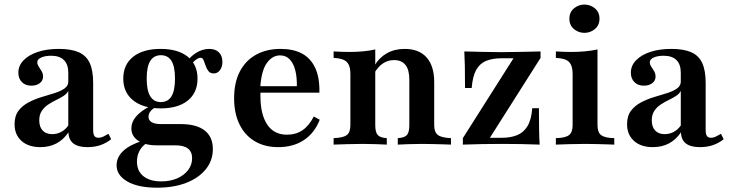

<svg xmlns="http://www.w3.org/2000/svg" viewBox="-20 -647 3264 859"><path d="M160.5 11.3Q107.3 11.3 76.2 -16.5Q45.2 -44.4 45.2 -91.1Q45.2 -128.2 62.5 -151.2Q79.8 -174.2 107.3 -188.7Q134.7 -203.2 165.3 -212.5Q196 -221.8 223.4 -230.2Q250.8 -238.7 268.1 -250.8Q285.5 -262.9 285.5 -281.5V-321.8Q285.5 -358.9 266.1 -378.2Q246.8 -397.6 208.9 -397.6Q181.5 -397.6 164.1 -389.5Q146.8 -381.5 146.8 -368.5Q146.8 -358.9 153.2 -349.2Q159.7 -339.5 166.1 -328.6Q172.6 -317.7 172.6 -304Q172.6 -286.3 158.1 -275Q143.5 -263.7 120.2 -263.7Q93.5 -263.7 77.8 -279.8Q62.1 -296 62.1 -321.8Q62.1 -353.2 85.5 -377.4Q108.9 -401.6 149.6 -414.9Q190.3 -428.2 243.5 -428.2Q298.4 -428.2 332.3 -413.3Q366.1 -398.4 381.5 -364.9Q396.8 -331.5 396.8 -275.8V-65.3Q396.8 -46.8 402.4 -38.7Q408.1 -30.6 421 -30.6Q431.5 -30.6 442.3 -35.9Q453.2 -41.1 465.3 -48.4L477.4 -24.2Q456.5 -7.3 430.2 2Q404 11.3 371 11.3Q287.9 11.3 286.3 -54.8Q263.7 -21.8 232.3 -5.2Q200.8 11.3 160.5 11.3ZM213.7 -46.8Q234.7 -46.8 253.2 -56.5Q271.8 -66.1 285.5 -85.5V-240.3Q279 -227.4 264.1 -217.7Q249.2 -208.1 230.6 -199.2Q212.1 -190.3 195.2 -179Q178.2 -167.7 166.9 -150.8Q155.6 -133.9 155.6 -108.9Q155.6 -79 171 -62.9Q186.3 -46.8 213.7 -46.8Z M683.1 192.7Q597.6 192.7 549.6 164.9Q501.6 137.1 501.6 92.7Q501.6 56.5 531 28.6Q560.5 0.8 616.9 -16.9L636.3 -6.5Q616.1 5.6 604.4 27.4Q592.7 49.2 592.7 75.8Q592.7 117.7 621.4 141.1Q650 164.5 701.6 164.5Q741.9 164.5 773 150.8Q804 137.1 821.8 113.7Q839.5 90.3 839.5 60.5Q839.5 32.3 821 17.7Q802.4 3.2 765.3 3.2H680.6Q629 3.2 598.4 -17.3Q567.7 -37.9 567.7 -72.6Q567.7 -100 587.1 -123.8Q606.5 -147.6 647.6 -170.2L672.6 -166.1Q658.1 -156.5 651.2 -146.4Q644.4 -136.3 644.4 -124.2Q644.4 -108.9 658.5 -100.4Q672.6 -91.9 699.2 -91.9H787.9Q858.9 -91.9 895.6 -63.3Q932.3 -34.7 932.3 20.2Q932.3 71 900.8 110.1Q869.4 149.2 813.3 171Q757.3 192.7 683.1 192.7ZM699.2 -162.1Q621 -162.1 576.2 -197.6Q531.5 -233.1 531.5 -295.2Q531.5 -358.1 575.8 -393.1Q620.2 -428.2 698.4 -428.2Q776.6 -428.2 820.2 -393.1Q863.7 -358.1 863.7 -295.2Q863.7 -232.3 820.2 -197.2Q776.6 -162.1 699.2 -162.1ZM699.2 -190.3Q731.5 -190.3 747.2 -216.1Q762.9 -241.9 762.9 -295.2Q762.9 -349.2 747.2 -374.6Q731.5 -400 700 -400Q668.5 -400 652.4 -374.6Q636.3 -349.2 636.3 -295.2Q636.3 -241.9 652.4 -216.1Q668.5 -190.3 699.2 -190.3ZM936.3 -318.5Q920.2 -318.5 912.1 -329.4Q904 -340.3 899.6 -354Q895.2 -367.7 890.7 -378.2Q886.3 -388.7 876.6 -388.7Q871 -388.7 862.1 -383.5Q853.2 -378.2 843.5 -368.1Q833.9 -358.1 826.6 -343.5L812.9 -366.1Q829.8 -393.5 858.1 -410.9Q886.3 -428.2 916.1 -428.2Q943.5 -428.2 959.3 -412.9Q975 -397.6 975 -370.2Q975 -347.6 964.1 -333.1Q953.2 -318.5 936.3 -318.5Z M1225 11.3Q1164.5 11.3 1120.2 -14.9Q1075.8 -41.1 1051.6 -90.3Q1027.4 -139.5 1027.4 -207.3Q1027.4 -278.2 1053.2 -327.4Q1079 -376.6 1125.8 -402.4Q1172.6 -428.2 1235.5 -428.2Q1291.9 -428.2 1330.6 -407.7Q1369.4 -387.1 1389.9 -344Q1410.5 -300.8 1408.9 -232.3H1107.3L1105.6 -261.3H1308.1Q1308.9 -300.8 1301.2 -331.9Q1293.5 -362.9 1276.6 -381Q1259.7 -399.2 1233.1 -399.2Q1198.4 -399.2 1173.8 -364.9Q1149.2 -330.6 1144.4 -255.6L1146 -252.4Q1145.2 -245.2 1145.2 -236.3Q1145.2 -227.4 1145.2 -216.1Q1145.2 -135.5 1175.4 -89.9Q1205.6 -44.4 1263.7 -44.4Q1304 -44.4 1333.5 -64.5Q1362.9 -84.7 1383.9 -125.8L1410.5 -111.3Q1387.1 -51.6 1339.5 -20.2Q1291.9 11.3 1225 11.3Z M1759.7 0V-29Q1789.5 -30.6 1800.4 -42.7Q1811.3 -54.8 1811.3 -87.1V-291.1Q1811.3 -334.7 1794 -356.5Q1776.6 -378.2 1742.7 -378.2Q1716.1 -378.2 1694 -363.7Q1671.8 -349.2 1654.8 -320.2L1655.6 -353.2Q1675.8 -388.7 1710.5 -408.5Q1745.2 -428.2 1790.3 -428.2Q1854.8 -428.2 1888.7 -389.9Q1922.6 -351.6 1922.6 -279.8V-87.1Q1922.6 -55.6 1939.1 -43.1Q1955.6 -30.6 1997.6 -29V0Q1985.5 -0.8 1964.5 -1.2Q1943.5 -1.6 1918.5 -2.4Q1893.5 -3.2 1869.4 -3.2Q1837.1 -3.2 1806 -2Q1775 -0.8 1759.7 0ZM1472.6 0V-29Q1515.3 -30.6 1531.5 -42.7Q1547.6 -54.8 1547.6 -87.1V-316.9Q1547.6 -354.8 1530.6 -370.6Q1513.7 -386.3 1472.6 -387.9V-416.9Q1489.5 -416.1 1506 -415.3Q1522.6 -414.5 1540.3 -414.5Q1575 -414.5 1604.4 -417.3Q1633.9 -420.2 1658.9 -425.8V-87.1Q1658.9 -54.8 1670.2 -42.7Q1681.5 -30.6 1710.5 -29V0Q1692.7 -0.8 1664.1 -2Q1635.5 -3.2 1604 -3.2Q1569.4 -3.2 1532.3 -2Q1495.2 -0.8 1472.6 0Z M2050.8 0V-29L2277.4 -386.3H2224.2Q2183.1 -386.3 2154.8 -374.6Q2126.6 -362.9 2110.5 -334.3Q2094.4 -305.6 2090.3 -253.2H2060.5Q2060.5 -313.7 2059.7 -352.4Q2058.9 -391.1 2057.3 -416.9Q2096 -416.1 2137.9 -414.9Q2179.8 -413.7 2222.6 -413.7Q2266.9 -413.7 2311.7 -414.9Q2356.5 -416.1 2398.4 -416.9V-387.9L2171.8 -30.6H2225.8Q2264.5 -30.6 2293.5 -42.3Q2322.6 -54 2339.9 -82.7Q2357.3 -111.3 2361.3 -162.9H2391.1Q2391.1 -103.2 2391.9 -64.5Q2392.7 -25.8 2394.4 0Q2354.8 -1.6 2312.9 -2.4Q2271 -3.2 2228.2 -3.2Q2183.9 -3.2 2138.3 -2.4Q2092.7 -1.6 2050.8 0Z M2466.9 0V-29Q2508.9 -29.8 2525.4 -42.3Q2541.9 -54.8 2541.9 -87.1V-316.9Q2541.9 -353.2 2525.8 -369.8Q2509.7 -386.3 2466.9 -387.9V-416.9Q2483.1 -416.1 2499.6 -415.3Q2516.1 -414.5 2533.1 -414.5Q2566.9 -414.5 2597.2 -417.3Q2627.4 -420.2 2653.2 -425.8V-87.1Q2653.2 -54 2670.2 -41.9Q2687.1 -29.8 2728.2 -29V0Q2716.1 -0.8 2695.2 -1.2Q2674.2 -1.6 2649.2 -2.4Q2624.2 -3.2 2599.2 -3.2Q2562.1 -3.2 2524.2 -2Q2486.3 -0.8 2466.9 0ZM2594.4 -500Q2568.5 -500 2548 -516.9Q2527.4 -533.9 2527.4 -562.9Q2527.4 -592.7 2548 -609.7Q2568.5 -626.6 2594.4 -626.6Q2621 -626.6 2641.5 -609.7Q2662.1 -592.7 2662.1 -563.7Q2662.1 -533.9 2641.5 -516.9Q2621 -500 2594.4 -500Z M2900.8 11.3Q2847.6 11.3 2816.5 -16.5Q2785.5 -44.4 2785.5 -91.1Q2785.5 -128.2 2802.8 -151.2Q2820.2 -174.2 2847.6 -188.7Q2875 -203.2 2905.6 -212.5Q2936.3 -221.8 2963.7 -230.2Q2991.1 -238.7 3008.5 -250.8Q3025.8 -262.9 3025.8 -281.5V-321.8Q3025.8 -358.9 3006.5 -378.2Q2987.1 -397.6 2949.2 -397.6Q2921.8 -397.6 2904.4 -389.5Q2887.1 -381.5 2887.1 -368.5Q2887.1 -358.9 2893.5 -349.2Q2900 -339.5 2906.5 -328.6Q2912.9 -317.7 2912.9 -304Q2912.9 -286.3 2898.4 -275Q2883.9 -263.7 2860.5 -263.7Q2833.9 -263.7 2818.1 -279.8Q2802.4 -296 2802.4 -321.8Q2802.4 -353.2 2825.8 -377.4Q2849.2 -401.6 2889.9 -414.9Q2930.6 -428.2 2983.9 -428.2Q3038.7 -428.2 3072.6 -413.3Q3106.5 -398.4 3121.8 -364.9Q3137.1 -331.5 3137.1 -275.8V-65.3Q3137.1 -46.8 3142.7 -38.7Q3148.4 -30.6 3161.3 -30.6Q3171.8 -30.6 3182.7 -35.9Q3193.5 -41.1 3205.6 -48.4L3217.7 -24.2Q3196.8 -7.3 3170.6 2Q3144.4 11.3 3111.3 11.3Q3028.2 11.3 3026.6 -54.8Q3004 -21.8 2972.6 -5.2Q2941.1 11.3 2900.8 11.3ZM2954 -46.8Q2975 -46.8 2993.5 -56.5Q3012.1 -66.1 3025.8 -85.5V-240.3Q3019.4 -227.4 3004.4 -217.7Q2989.5 -208.1 2971 -199.2Q2952.4 -190.3 2935.5 -179Q2918.5 -167.7 2907.3 -150.8Q2896 -133.9 2896 -108.9Q2896 -79 2911.3 -62.9Q2926.6 -46.8 2954 -46.8Z"/></svg>

Font: Playfair
Style: Bold
Weight: 700
Designer: Claus Eggers Sørensen
Foundry: Claus Eggers Sørensen
Version: Version 2.001;gftools[0.9.30]